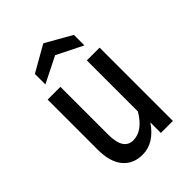

<svg xmlns="http://www.w3.org/2000/svg" viewBox="-204 -791 904 904"><g transform="rotate(-45 248.0 -339.0)"><path d="M336 -488H421V0H341V-70Q285 12 208 12Q146 12 110.5 -30.5Q75 -73 75 -155V-488H160V-170Q160 -67 225 -67Q288 -67 336 -148ZM248 -611 118 -546V-616L248 -690L378 -616V-546Z"/></g></svg>

Font: RopaSansRegular
Style: Regular
Weight: 400
Designer: Botio Nikoltchev
Foundry: Botjo Nikoltchev
Version: Version 1.002